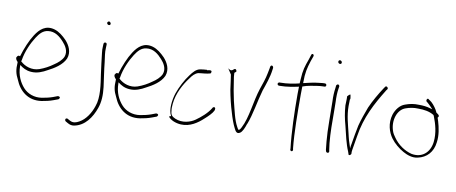

<svg xmlns="http://www.w3.org/2000/svg" viewBox="-75 -1041 3660 1541"><g transform="rotate(10 1755.5 -270.5)"><path d="M30 -285C23 -272 34 -257 44 -247L45 -245V-240C41 -183 49 -149 71 -107C106 -19 180 45 288 29C321 24 354 16 381 6L419 -8C422 -10 425 -13 427 -18C433 -27 419 -35 409 -32L372 -18C347 -9 316 -2 286 3C224 13 168 -10 134 -48C100 -86 70 -142 70 -217V-226C96 -206 123 -190 164 -187C214 -183 258 -203 293 -223C346 -250 406 -287 431 -342C453 -399 423 -452 392 -486C363 -516 329 -544 291 -555C217 -576 171 -533 136 -479C105 -432 76 -362 56 -295C43 -300 37 -297 31 -285ZM75 -267C86 -339 121 -414 152 -462C176 -499 201 -528 242 -533C299 -541 341 -505 373 -469C396 -444 427 -400 408 -352C394 -322 365 -297 337 -279C303 -254 266 -234 226 -220C168 -200 109 -222 75 -254C75 -254 72 -256 72 -256C72 -256 75 -267 75 -267ZM431 -342Z M507 156 528 168C545 178 561 181 579 178C666 162 718 85 746 5C764 -45 767 -102 759 -168C751 -232 739 -303 733 -365C728 -411 720 -439 723 -485L724 -509C725 -514 719 -522 713 -522C703 -522 700 -518 698 -509L697 -487C696 -471 696 -453 699 -434C705 -383 712 -322 720 -266C732 -187 750 -80 722 -6C703 52 666 111 615 138C593 150 569 160 541 145L519 133C517 131 514 131 510 132C498 135 499 150 507 156ZM698 -681C698 -672 706 -665 715 -665C722 -665 727 -670 727 -677C727 -685 719 -694 711 -694C706 -694 698 -686 698 -681Z M831 -285C824 -272 835 -257 845 -247L846 -245V-240C842 -183 850 -149 872 -107C907 -19 981 45 1089 29C1122 24 1155 16 1182 6L1220 -8C1223 -10 1226 -13 1228 -18C1234 -27 1220 -35 1210 -32L1173 -18C1148 -9 1117 -2 1087 3C1025 13 969 -10 935 -48C901 -86 871 -142 871 -217V-226C897 -206 924 -190 965 -187C1015 -183 1059 -203 1094 -223C1147 -250 1207 -287 1232 -342C1254 -399 1224 -452 1193 -486C1164 -516 1130 -544 1092 -555C1018 -576 972 -533 937 -479C906 -432 877 -362 857 -295C844 -300 838 -297 832 -285ZM876 -267C887 -339 922 -414 953 -462C977 -499 1002 -528 1043 -533C1100 -541 1142 -505 1174 -469C1197 -444 1228 -400 1209 -352C1195 -322 1166 -297 1138 -279C1104 -254 1067 -234 1027 -220C969 -200 910 -222 876 -254C876 -254 873 -256 873 -256C873 -256 876 -267 876 -267ZM1232 -342Z M1317 -26C1334 -1 1378 18 1422 20C1495 24 1555 -17 1601 -60C1626 -82 1657 -112 1668 -135C1673 -148 1673 -158 1666 -161V-162C1660 -166 1650 -159 1648 -154V-153C1622 -109 1573 -67 1533 -39C1497 -13 1430 9 1369 -18C1344 -30 1331 -39 1329 -75C1326 -90 1327 -110 1329 -132C1337 -219 1383 -300 1424 -354C1443 -382 1462 -402 1488 -410H1489C1498 -411 1506 -412 1513 -413C1528 -415 1552 -416 1562 -419C1574 -422 1586 -423 1589 -428V-429C1595 -447 1586 -451 1569 -448H1568C1558 -445 1554 -443 1552 -448C1532 -446 1516 -446 1497 -442C1466 -436 1444 -411 1420 -378C1389 -338 1354 -271 1336 -218C1318 -164 1306 -77 1333 -33ZM1685 -142C1685 -142 1684 -142 1684 -142C1684 -142 1685 -142 1685 -142Z M1748 -444C1754 -408 1759 -365 1765 -323C1775 -267 1791 -199 1808 -146C1821 -100 1837 -56 1853 -25C1864 -2 1876 18 1901 3C1920 -8 1935 -45 1945 -77H1946C1979 -161 1994 -269 2021 -362C2040 -417 2063 -480 2070 -539L2072 -553C2074 -568 2059 -578 2051 -568C2049 -566 2048 -562 2047 -557L2045 -544C2043 -535 2040 -522 2037 -504C2029 -461 2012 -413 1997 -370C1962 -264 1953 -129 1907 -42C1902 -33 1896 -18 1885 -18H1883V-20C1880 -23 1875 -30 1871 -39C1842 -90 1826 -172 1808 -242C1796 -295 1787 -348 1780 -398C1776 -422 1773 -439 1773 -457V-463C1778 -468 1787 -472 1787 -476C1787 -485 1781 -494 1774 -494C1770 -494 1768 -493 1766 -490H1765C1752 -479 1744 -470 1718 -490Z M2150 -449H2143C2136 -449 2130 -442 2130 -436C2130 -429 2137 -423 2143 -423H2151C2206 -423 2260 -434 2303 -443V-437C2302 -420 2302 -402 2302 -383C2302 -235 2307 -69 2322 56V66C2325 83 2346 80 2344 63L2342 53C2329 -74 2328 -236 2328 -383C2328 -404 2328 -426 2329 -446V-449C2349 -457 2371 -462 2393 -466C2422 -471 2466 -479 2495 -479H2504C2512 -479 2517 -484 2517 -491C2517 -500 2512 -505 2504 -505H2495C2489 -505 2476 -504 2455 -501H2454C2407 -497 2365 -484 2331 -477V-483C2331 -562 2341 -601 2360 -661L2375 -703C2380 -719 2361 -727 2356 -713L2342 -670C2321 -612 2310 -581 2306 -504V-503C2305 -494 2305 -485 2304 -474V-470C2262 -459 2204 -449 2150 -449Z M2579 -695C2579 -687 2587 -680 2595 -680C2603 -680 2608 -685 2608 -693C2608 -701 2600 -709 2592 -709C2584 -709 2579 -704 2579 -695ZM2588 -373C2588 -350 2589 -326 2589 -299C2589 -272 2589 -246 2590 -216L2592 -126C2593 -86 2600 -12 2604 19L2607 30C2612 45 2636 42 2632 24L2630 14C2629 7 2626 -11 2623 -39C2615 -121 2615 -213 2615 -299C2615 -325 2614 -350 2614 -374C2612 -412 2613 -450 2618 -481L2621 -500C2622 -503 2620 -507 2618 -510C2609 -521 2598 -512 2595 -504L2593 -484C2588 -452 2586 -413 2588 -373ZM2614 -371Z M2696 -360C2700 -301 2710 -251 2724 -201C2741 -131 2757 -55 2782 2C2790 21 2787 33 2801 26C2810 21 2811 15 2811 12C2810 5 2810 -3 2812 -16C2817 -56 2825 -85 2831 -130C2855 -290 2923 -414 2995 -531V-532L3005 -545C3015 -556 2992 -578 2983 -560L2974 -547C2941 -497 2904 -433 2878 -374C2860 -325 2839 -269 2826 -217C2816 -173 2807 -113 2799 -68V-67C2797 -60 2796 -53 2795 -47L2793 -27L2773 -89C2768 -106 2764 -126 2759 -146C2744 -211 2722 -279 2722 -360C2722 -373 2722 -387 2723 -399V-411C2729 -418 2725 -428 2723 -443C2721 -454 2721 -453 2718 -452C2712 -450 2702 -440 2697 -434C2699 -412 2696 -383 2696 -360ZM2723 -399C2723 -399 2723 -398 2723 -398C2723 -398 2723 -399 2723 -399ZM2983 -560Z M3081 -352C3059 -279 3081 -209 3115 -163C3141 -127 3184 -92 3221 -72C3253 -54 3298 -37 3341 -48C3412 -63 3461 -115 3470 -195C3479 -254 3465 -317 3451 -364L3442 -391L3444 -394C3461 -411 3433 -423 3425 -430C3422 -438 3419 -444 3415 -450V-451C3400 -476 3375 -507 3355 -518H3354L3345 -525C3335 -535 3323 -513 3333 -503L3342 -496C3349 -491 3364 -475 3375 -464L3388 -450L3370 -455C3341 -464 3311 -467 3277 -467C3236 -469 3201 -462 3166 -449C3126 -436 3095 -396 3081 -352ZM3108 -224C3080 -306 3110 -398 3175 -420C3205 -431 3240 -438 3276 -436C3324 -436 3367 -430 3405 -407L3406 -406L3411 -395C3432 -341 3454 -269 3445 -193C3434 -104 3370 -52 3285 -69C3227 -84 3172 -122 3136 -174C3125 -189 3114 -205 3108 -224ZM3342 -496C3342 -496 3341 -496 3341 -496C3341 -496 3342 -496 3342 -496ZM3445 -410Z"/></g></svg>

Font: Stray Cat
Style: LtCn
Weight: 300
Version: Version 1.0